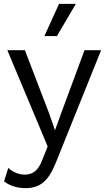

<svg xmlns="http://www.w3.org/2000/svg" viewBox="-20 -760 556 995"><path d="M286 -740H373L275 -573H210ZM504 -500 269 84Q240 156 204 185.5Q168 215 114 215Q47 215 1 180L23 110Q61 145 110 145Q139 145 161.5 127.5Q184 110 201 64L227 -1L18 -500H109L234 -174L265 -85L301 -184L418 -500Z"/></svg>

Font: Elaine Sans
Style: Regular
Weight: 400
Designer: Wei Huang
Foundry: Wei Huang
Version: Version 2.001;December 24, 2019;FontCreator 12.0.0.2547 64-b